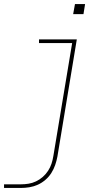

<svg xmlns="http://www.w3.org/2000/svg" viewBox="-27 -715 547 950"><path d="M-7 215V197H76Q95 197 114 194Q133 191 151 182.5Q169 174 184.5 160.5Q200 147 211 130Q222 113 228 94.5Q234 76 237 57L330 -502H166V-520H353L257 60Q253 81 246 101.5Q239 122 227 141Q215 160 197.5 175Q180 190 160 199Q140 208 118.5 211.5Q97 215 76 215ZM335 -645 344 -695H394L386 -645Z"/></svg>

Font: Iosevka SS04 Thin Oblique
Style: Regular
Weight: 100
Italic angle: -9°
Monospace: yes
Designer: Belleve Invis
Foundry: Belleve Invis
Version: Version 19.0.0; ttfautohint (v1.8.4)